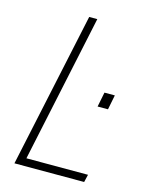

<svg xmlns="http://www.w3.org/2000/svg" viewBox="-106 -755 632 822"><g transform="rotate(15 209.5 -344.0)"><path d="M320 -327 333 -392H379L366 -327ZM39 0 186 -688H222L83 -34H356L348 0Z"/></g></svg>

Font: Saira SemiCondensed Thin
Style: Italic
Weight: 250
Width: 4
Italic angle: -12°
Designer: Hector Gatti with collaboration of the Omnibus-Type team
Foundry: Omnibus-Type
Version: Version 1.101